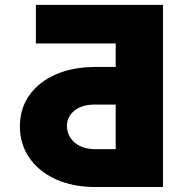

<svg xmlns="http://www.w3.org/2000/svg" viewBox="-20 -753 735 773"><path d="M636.2 0H364.7Q273.4 0 204.8 -31.2Q136.2 -62.5 98.1 -117.7Q60.1 -172.9 60.1 -244.1Q60.1 -315.9 98.1 -369.6Q136.2 -423.3 204.8 -453.4Q273.4 -483.4 364.7 -483.4H445.8V-578.1H124.5V-733.4H636.2ZM445.8 -152.3V-332H364.7Q310.5 -332.5 280 -307.9Q249.5 -283.2 249.5 -246.1Q249.5 -219.7 263.2 -198.5Q276.9 -177.2 302.7 -164.8Q328.6 -152.3 364.7 -152.3Z"/></svg>

Font: Inter 17pt Black
Style: Regular
Weight: 900
Version: Version 4.001;git-66647c0bb